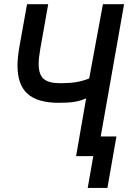

<svg xmlns="http://www.w3.org/2000/svg" viewBox="-20 -745 640 916"><path d="M425 0H343L391 -276Q365 -264 335.5 -259.2Q306 -254.5 260.5 -254.5Q159.5 -254.5 111.5 -297.5Q63.5 -340.5 63.5 -431.5Q63.5 -469 72 -518.5L109 -725H210L172 -511Q164.5 -469 164.5 -439.5Q164.5 -389 188.5 -368.5Q212.5 -348 267.5 -348Q312 -348 343.2 -353.2Q374.5 -358.5 405.5 -370.5L471 -725H572L460.5 -94H535.5L492.5 151.5H398.5Z"/></svg>

Font: JuliaMono Medium
Style: Italic
Weight: 500
Italic angle: -9°
Monospace: yes
Designer: cormullion
Foundry: corm
Version: Version 0.054; ttfautohint (v1.8.4)